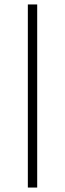

<svg xmlns="http://www.w3.org/2000/svg" viewBox="-20 -766 292 862"><path d="M105 -746H147V76H105Z"/></svg>

Font: Bellota Text Light
Style: Regular
Weight: 300
Designer: Kemie Guaida
Foundry: Kemie Guaida
Version: Version 4.001